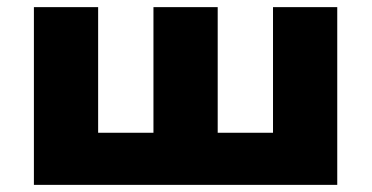

<svg xmlns="http://www.w3.org/2000/svg" viewBox="-20 -518 1041 538"><path d="M75 0V-498H255V-146H410V-498H590V-146H745V-498H925V0Z"/></svg>

Font: Nunito Sans 10pt SemiExpanded Black
Style: Regular
Weight: 900
Width: 6
Designer: Vernon Adams
Foundry: Vernon Adams
Version: Version 3.101;gftools[0.9.27]